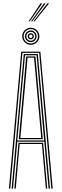

<svg xmlns="http://www.w3.org/2000/svg" viewBox="-20 -1102 360 1122"><path d="M32 0 104 -800H216L288 0H280L209 -793H111L40 0ZM64 0 88 -267.5H232L256 0H248L225 -260.5H95L72 0ZM48 0 119 -786H201L272 0H264L239 -274H81L56 0ZM81 -281H238L218 -506.8L194 -779H126L101.5 -506.8ZM90 -288.5 109.5 -506.8 133 -772H187L210.5 -506.8L230 -288.5ZM99 -295.5H221L202.2 -506.8L179 -765H141L118 -506.8ZM160 -840Q146.2 -840 134.9 -846.8Q123.5 -853.5 116.8 -864.9Q110 -876.2 110 -890Q110 -903.8 116.8 -915.1Q123.5 -926.5 134.9 -933.2Q146.2 -940 160 -940Q173.8 -940 185.1 -933.2Q196.5 -926.5 203.2 -915.1Q210 -903.8 210 -890Q210 -876.2 203.2 -864.9Q196.5 -853.5 185.1 -846.8Q173.8 -840 160 -840ZM160 -848Q177.5 -848 189.8 -860.2Q202 -872.5 202 -890Q202 -907.5 189.8 -919.8Q177.5 -932 160 -932Q142.5 -932 130.2 -919.8Q118 -907.5 118 -890Q118 -872.5 130.2 -860.2Q142.5 -848 160 -848ZM160 -856Q146 -856 136 -866Q126 -876 126 -890Q126 -904 136 -914Q146 -924 160 -924Q174 -924 184 -914Q194 -904 194 -890Q194 -876 184 -866Q174 -856 160 -856ZM160 -864Q170.8 -864 178.4 -871.6Q186 -879.2 186 -890Q186 -900.8 178.4 -908.4Q170.8 -916 160 -916Q149.2 -916 141.6 -908.4Q134 -900.8 134 -890Q134 -879.2 141.6 -871.6Q149.2 -864 160 -864ZM160 -872Q152.5 -872 147.2 -877.2Q142 -882.5 142 -890Q142 -897.5 147.2 -902.8Q152.5 -908 160 -908Q167.5 -908 172.8 -902.8Q178 -897.5 178 -890Q178 -882.5 172.8 -877.2Q167.5 -872 160 -872ZM160 -880Q170 -880 170 -890Q170 -900 160 -900Q150 -900 150 -890Q150 -880 160 -880ZM147.5 -977.5 217 -1082.5H227L154.5 -977.5ZM175.5 -977.5 257 -1082.5H267L182.5 -977.5ZM161.5 -977.5 237 -1082.5H247L168.5 -977.5Z"/></svg>

Font: Big Shoulders Inline Text Thin Thin
Style: Regular
Weight: 250
Version: Version 2.002